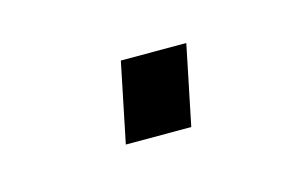

<svg xmlns="http://www.w3.org/2000/svg" viewBox="-31 -385 257 170"><g transform="rotate(-15 98.0 -299.5)"><path d="M70 -263 85 -336H145L130 -263Z"/></g></svg>

Font: Saira SemiExpanded ExtraLight
Style: Italic
Weight: 250
Width: 6
Italic angle: -12°
Designer: Hector Gatti with collaboration of the Omnibus-Type team
Foundry: Omnibus-Type
Version: Version 1.101